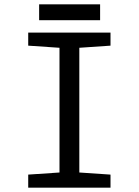

<svg xmlns="http://www.w3.org/2000/svg" viewBox="-20 -864 640 884"><path d="M488.8 0H109.9V-60.1L253.9 -69.8V-644L109.9 -653.8V-713.9H488.8V-653.8L345.2 -644V-69.8L488.8 -60.1ZM160.2 -844.2H440.9V-771H160.2Z"/></svg>

Font: WenQuanYi Micro Hei Mono
Style: Regular
Weight: 400
Foundry: Ascender Corporation
Version: Version 0.2.0-beta